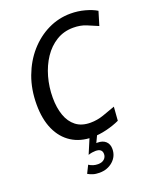

<svg xmlns="http://www.w3.org/2000/svg" viewBox="-169 -809 912 1130"><g transform="rotate(-20 287.0 -244.5)"><path d="M287 14Q212.5 14 157.8 -20.8Q103 -55.5 73.2 -121Q43.5 -186.5 43.5 -278.5Q43.5 -373 73 -452.5Q102.5 -532 154.2 -590.8Q206 -649.5 272.5 -681.8Q339 -714 413.5 -714Q459.5 -714 502.8 -702.2Q546 -690.5 574.5 -673L548.5 -587Q515.5 -601.5 480.2 -616Q445 -630.5 400 -630.5Q341 -630.5 294 -601.8Q247 -573 214.2 -524Q181.5 -475 164 -412.8Q146.5 -350.5 146.5 -283.5Q146.5 -221 163.5 -172.8Q180.5 -124.5 215.8 -97.2Q251 -70 306 -70Q348 -70 388.2 -84Q428.5 -98 466.5 -112L460 -26Q424 -9 377.5 2.5Q331 14 287 14ZM284.5 79 255.5 64Q268 59.5 279.2 56.8Q290.5 54 303 54Q336.5 54 355 71.2Q373.5 88.5 373.5 118.5Q373.5 164.5 339.2 194.8Q305 225 254.5 225Q231 225 213.5 219.2Q196 213.5 183.5 206L207.5 157.5Q220.5 166 234.5 170.2Q248.5 174.5 264 174.5Q289 174.5 303 161.8Q317 149 317 130Q317 96 275.5 96Q265.5 96 254.2 97.8Q243 99.5 230 104L274 0H322Z"/></g></svg>

Font: Cabin
Style: Italic
Weight: 400
Width: 4
Italic angle: -10°
Designer: Pablo Impallari
Foundry: Pablo Impallari. http://www.impallari.com Igino Marini. http://www.ikern.com
Version: Version 3.001